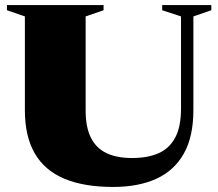

<svg xmlns="http://www.w3.org/2000/svg" viewBox="-20 -725 864 760"><path d="M696.5 -295V-660L622 -684.5V-705H816.5V-684.5L745.5 -660V-289.5Q745.5 -184 707.5 -116.8Q669.5 -49.5 598.5 -17.2Q527.5 15 427.5 15Q312 15 234.2 -17.8Q156.5 -50.5 117.5 -118Q78.5 -185.5 78.5 -288.5V-660L7.5 -684.5V-705H390V-684.5L319 -660V-287Q319 -221 340 -179.5Q361 -138 401.8 -118.8Q442.5 -99.5 503 -99.5Q564 -99.5 607 -118.2Q650 -137 673.2 -179.8Q696.5 -222.5 696.5 -295Z"/></svg>

Font: Newsreader 60pt ExtraBold
Style: Regular
Weight: 800
Designer: Hugues Gentile
Foundry: Production Type
Version: Version 1.003